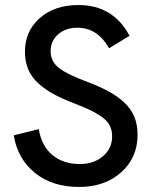

<svg xmlns="http://www.w3.org/2000/svg" viewBox="-20 -730 608 762"><path d="M294 12Q188 12 119 -43.5Q50 -99 34.5 -193L134 -217.5Q145 -150 188.2 -114.5Q231.5 -79 297 -79Q352 -79 388.5 -109.8Q425 -140.5 425 -189Q425 -213.5 415.2 -232.2Q405.5 -251 383 -266.8Q360.5 -282.5 337.5 -293.2Q314.5 -304 274 -320Q225.5 -338.5 191.8 -357Q158 -375.5 131.5 -399.8Q105 -424 92 -455Q79 -486 79 -525Q79 -606 137.5 -658Q196 -710 291 -710Q429.5 -710 494 -588L413 -538.5Q366.5 -620 287.5 -620Q240.5 -620 210.8 -593.8Q181 -567.5 181 -527Q181 -485.5 214.5 -459.8Q248 -434 328 -404.5Q377 -386 411.2 -367.2Q445.5 -348.5 472.5 -323.8Q499.5 -299 512.8 -267.2Q526 -235.5 526 -195Q526 -104.5 461 -46.2Q396 12 294 12Z"/></svg>

Font: HK Grotesk Medium
Style: Regular
Weight: 500
Designer: Alfredo Marco Pradil
Foundry: Hanken Design Co.
Version: Version 3.001;FEAKit 1.0